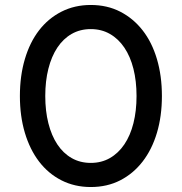

<svg xmlns="http://www.w3.org/2000/svg" viewBox="-20 -736 731 772"><path d="M345 16Q280 16 227 -11Q174 -38 137 -86.5Q100 -135 80 -202Q60 -269 60 -350Q60 -431 80 -498.5Q100 -566 137 -614Q174 -662 227 -689Q280 -716 345 -716Q411 -716 463.5 -689Q516 -662 553.5 -614Q591 -566 611 -498.5Q631 -431 631 -350Q631 -269 611 -202Q591 -135 553.5 -86.5Q516 -38 463.5 -11Q411 16 345 16ZM345 -619Q302 -619 268 -599.5Q234 -580 210.5 -544.5Q187 -509 174.5 -459.5Q162 -410 162 -350Q162 -290 174.5 -240.5Q187 -191 210.5 -155.5Q234 -120 268 -100.5Q302 -81 345 -81Q388 -81 422 -100.5Q456 -120 480 -155.5Q504 -191 516.5 -240.5Q529 -290 529 -350Q529 -410 516.5 -459.5Q504 -509 480 -544.5Q456 -580 422 -599.5Q388 -619 345 -619Z"/></svg>

Font: NT Somic Medium
Style: Regular
Weight: 500
Designer: Ravid Balaliev — lead type designer, mastering
Michael Voronin — secret advisor, marketing
Ivan Kovalenko — best boy
Foundry: NT Type
Version: Version 0.7